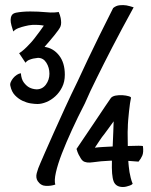

<svg xmlns="http://www.w3.org/2000/svg" viewBox="-20 -666 603 768"><path d="M319.3 -252Q291 -197.3 267.6 -146Q244.1 -94.7 227.5 -51.8Q210.9 -8.8 203.6 23.9Q196.3 56.6 201.2 72.3Q184.6 78.1 164.1 77.6Q143.6 77.1 130.9 58.6Q122.1 44.9 127 26.4Q131.8 7.8 141.6 -13.7Q145.5 -23.4 160.2 -56.6Q174.8 -89.8 195.3 -135.7Q215.8 -181.6 240.2 -234.9Q264.6 -288.1 290 -339.8Q308.6 -380.9 331.1 -427.7Q350.6 -468.8 376.5 -521.5Q402.3 -574.2 432.6 -633.8Q444.3 -643.6 458.5 -645Q472.7 -646.5 485.4 -644.5Q500 -641.6 514.6 -636.7Q465.8 -547.9 429.2 -477.1Q392.6 -406.2 368.2 -356.4Q338.9 -297.9 319.3 -252ZM491.2 -82Q518.6 -83 534.7 -83Q550.8 -83 551.8 -81.1Q554.7 -56.6 549.3 -43.9Q543.9 -31.2 534.2 -19.5Q527.3 -20.5 520 -20.5Q512.7 -20.5 506.8 -21.5Q500 -21.5 493.2 -22.5Q494.1 -15.6 494.1 -10.3Q494.1 -4.9 495.1 0Q496.1 10.7 498 22.5Q500 33.2 502.9 45.4Q505.9 57.6 510.7 69.3Q505.9 74.2 499 76.2Q492.2 78.1 486.3 80.1Q479.5 82 471.7 82Q443.4 82 434.6 59.6Q425.8 37.1 427.7 -23.4H423.8Q380.9 -21.5 352.5 -17.1Q324.2 -12.7 311.5 -22.5Q306.6 -26.4 302.7 -33.2Q298.8 -39.1 294.4 -47.9Q290 -56.6 286.1 -70.3Q332 -137.7 358.9 -178.2Q385.7 -218.8 400.4 -240.2Q418 -265.6 423.8 -274.4Q429.7 -281.2 442.9 -283.7Q456.1 -286.1 470.2 -285.2Q484.4 -284.2 494.6 -281.2Q504.9 -278.3 503.9 -274.4Q502 -266.6 500 -252.4Q498 -238.3 496.1 -220.7Q494.1 -203.1 492.7 -185.1Q491.2 -167 491.2 -153.3Q490.2 -139.6 490.7 -121.1Q491.2 -102.5 491.2 -82ZM430.7 -80.1Q432.6 -112.3 433.1 -137.2Q433.6 -162.1 434.6 -180.7Q425.8 -168 415.5 -154.3Q405.3 -140.6 397.5 -129.9Q387.7 -118.2 377.9 -103Q368.2 -87.9 359.4 -75.2Q374 -77.1 392.6 -78.1Q411.1 -79.1 430.7 -80.1ZM239.3 -367.2Q239.3 -338.9 228.5 -317.4Q217.8 -295.9 201.2 -280.8Q184.6 -265.6 165.5 -257.8Q146.5 -250 129.9 -250Q119.1 -250 103 -252.4Q86.9 -254.9 70.3 -262.7Q53.7 -270.5 40 -284.7Q26.4 -298.8 21.5 -322.3Q19.5 -329.1 22.9 -337.4Q26.4 -345.7 32.7 -353.5Q39.1 -361.3 47.4 -366.7Q55.7 -372.1 63.5 -373Q65.4 -348.6 75.7 -335.4Q85.9 -322.3 96.7 -316.4Q109.4 -309.6 126 -308.6Q149.4 -308.6 163.6 -327.6Q177.7 -346.7 177.7 -371.1Q177.7 -395.5 165.5 -415Q153.3 -434.6 131.8 -434.6Q122.1 -433.6 112.3 -431.6Q104.5 -429.7 96.2 -426.3Q87.9 -422.9 82 -415L56.6 -453.1Q66.4 -459 77.1 -468.8Q87.9 -478.5 96.7 -488.3Q107.4 -499 117.2 -511.7Q143.6 -545.9 155.3 -563.5Q136.7 -567.4 109.4 -566.4Q94.7 -565.4 80.1 -561.5Q67.4 -558.6 54.2 -553.7Q41 -548.8 33.2 -540Q29.3 -551.8 25.9 -564Q22.5 -576.2 22.5 -586.4Q22.5 -596.7 26.9 -604.5Q31.2 -612.3 43.9 -615.2Q69.3 -620.1 101.1 -620.1Q132.8 -620.1 164.1 -617.2Q183.6 -615.2 197.8 -616.2Q211.9 -617.2 214.8 -618.2Q220.7 -604.5 222.7 -593.8Q224.6 -583 224.6 -575.2Q224.6 -566.4 221.7 -559.6Q219.7 -554.7 212.9 -544.9Q206.1 -535.2 196.8 -523.9Q187.5 -512.7 177.2 -500.5Q167 -488.3 158.2 -478.5Q193.4 -473.6 216.3 -444.3Q239.3 -415 239.3 -367.2Z"/></svg>

Font: Rancho
Style: Regular
Weight: 400
Designer: Font Diner, Inc
Foundry: Font Diner, Inc
Version: Version 1.000